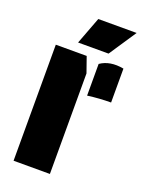

<svg xmlns="http://www.w3.org/2000/svg" viewBox="-143 -824 675 894"><g transform="rotate(20 194.5 -377.5)"><path d="M258 -402V-559Q304 -591 374 -578V-410Q346 -410 316.5 -408Q287 -406 258 -402ZM220 0H40V-575H193L220 -498ZM185 -755H375L285 -620H134Z"/></g></svg>

Font: Protest Guerrilla
Style: Regular
Weight: 400
Designer: Octavio Pardo
Foundry: Ashler Design
Version: Version 2.005; ttfautohint (v1.8.4.7-5d5b)